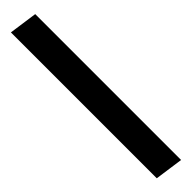

<svg xmlns="http://www.w3.org/2000/svg" viewBox="8 -119 497 497"><g transform="rotate(45 256.5 130.0)"><path d="M-5 91H529L518 169H-16Z"/></g></svg>

Font: Roboto Serif SemiBold
Style: Italic
Weight: 600
Italic angle: -10°
Version: Version 1.007